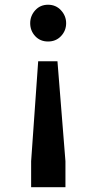

<svg xmlns="http://www.w3.org/2000/svg" viewBox="-20 -611 408 798"><path d="M218.8 -356.4 252 59.1V167H109.4V59.1L138.7 -356.4ZM179.7 -591.3Q212.4 -591.3 233.6 -568.1Q254.9 -544.9 254.9 -514.6Q254.9 -483.4 233.6 -460.9Q212.4 -438.5 179.7 -438.5Q147 -438.5 126.2 -460.9Q105.5 -483.4 105.5 -514.6Q105.5 -544.9 126.2 -568.1Q147 -591.3 179.7 -591.3Z"/></svg>

Font: Comme
Style: Bold
Weight: 700
Version: Version 1.000;gftools[0.9.27]